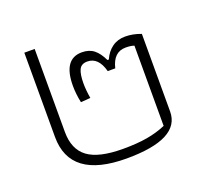

<svg xmlns="http://www.w3.org/2000/svg" viewBox="-99 -646 814 767"><g transform="rotate(-20 308.0 -262.5)"><path d="M76 -173V-531H120V-178Q120 -104 166.5 -69.5Q213 -35 316 -35Q376 -35 419 -42.5Q462 -50 499 -66V-407Q485 -412 463 -412Q411 -412 396 -348H364Q347 -412 300 -412Q274 -412 265 -392.5Q256 -373 256 -335Q256 -306 262 -271L221 -268Q213 -305 213 -340Q213 -454 292 -454Q323 -454 343 -438Q363 -422 378 -390H384Q397 -420 420.5 -437Q444 -454 476 -454Q509 -454 543 -441V-111Q543 6 316 6Q76 6 76 -173Z"/></g></svg>

Font: Athiti Light
Style: Regular
Weight: 300
Designer: CadsonDemak Team
Foundry: CadsonDemak
Version: Version 1.033